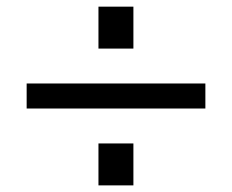

<svg xmlns="http://www.w3.org/2000/svg" viewBox="-20 -665 697 577"><path d="M60.1 -338.9V-414.1H597.2V-338.9ZM275.9 -107.9V-233.9H380.9V-107.9ZM275.9 -519V-645H380.9V-519Z"/></svg>

Font: Standard
Style: Regular
Weight: 400
Designer: Bryce Wilner
Version: Version 2.000;PS 2.0;hotconv 16.6.51;makeotf.lib2.5.65220 DE